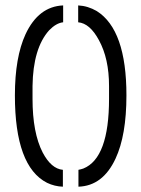

<svg xmlns="http://www.w3.org/2000/svg" viewBox="-20 -703 532 723"><path d="M216.8 0V-63.5Q172.9 -67.4 140.6 -128.9Q102.5 -203.1 102.5 -331.1V-378.9Q104.5 -521.5 165 -588.9Q191.4 -616.2 217.8 -619.1V-682.6Q125 -678.7 76.2 -574.2Q36.1 -487.3 36.1 -343.8Q36.1 -76.2 157.2 -14.6Q185.5 -1 216.8 0ZM275.4 0Q367.2 -2.9 415 -105.5Q456.1 -193.4 456.1 -343.8Q456.1 -590.8 344.7 -661.1Q311.5 -680.7 274.4 -682.6V-619.1Q318.4 -615.2 352.5 -551.8Q390.6 -482.4 390.6 -378.9V-331.1Q390.6 -107.4 293.9 -68.4Q285.2 -65.4 275.4 -63.5Z"/></svg>

Font: Post No Bills Jaffna Medium
Style: Regular
Weight: 500
Designer: Kosala Senevirathne, Siva Puranthara, Lasantha Premarathna, Tharique Azeez
Foundry: Mooniak
Version: Version 1.220 ; ttfautohint (v1.6)